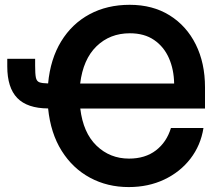

<svg xmlns="http://www.w3.org/2000/svg" viewBox="-20 -757 913 787"><path d="M507.8 9.8Q419.9 9.8 348.9 -28.6Q277.8 -66.9 232.7 -138.9Q187.5 -210.9 177.2 -312.5Q91.8 -313 50.8 -355.2Q9.8 -397.5 9.8 -484.9V-516.1H124V-487.3Q124 -454.6 127 -439.5Q129.9 -424.3 141.1 -419.9Q152.3 -415.5 177.2 -415Q186.5 -515.1 230.7 -587.4Q274.9 -659.7 346.9 -698.5Q418.9 -737.3 511.7 -737.3Q606 -737.3 675.3 -694.1Q744.6 -650.9 782.5 -574.7Q820.3 -498.5 820.3 -399.4V-312H309.1Q320.8 -212.9 375.7 -159.9Q430.7 -106.9 508.8 -106.9Q575.2 -106.9 619.1 -140.6Q663.1 -174.3 680.7 -232.4H814Q802.7 -161.1 760.5 -106.4Q718.3 -51.8 653.1 -21Q587.9 9.8 507.8 9.8ZM308.6 -414.6H693.8Q692.9 -472.2 672.4 -518.8Q651.9 -565.4 611.8 -593Q571.8 -620.6 512.2 -620.6Q430.7 -620.6 375.7 -567.4Q320.8 -514.2 308.6 -414.6Z"/></svg>

Font: Inter SemiBold
Style: Regular
Weight: 600
Designer: Rasmus Andersson
Foundry: rsms
Version: Version 4.001;git-9221beed3